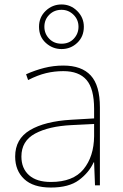

<svg xmlns="http://www.w3.org/2000/svg" viewBox="-20 -831 551 861"><path d="M264 -537Q346 -537 387 -492.5Q428 -448 428 -350V0H406L402 -103H400Q379 -57 334 -23.5Q289 10 208 10Q129 10 88.5 -28Q48 -66 48 -129Q48 -208 114.5 -247.5Q181 -287 299 -294L402 -300V-343Q402 -433 368 -472.5Q334 -512 264 -512Q224 -512 186.5 -503Q149 -494 106 -472L97 -498Q137 -516 178.5 -526.5Q220 -537 264 -537ZM301 -270Q199 -265 137.5 -232Q76 -199 76 -129Q76 -76 110 -45.5Q144 -15 208 -15Q308 -15 354.5 -72Q401 -129 402 -220V-275ZM256 -611Q216 -611 185.5 -638.5Q155 -666 155 -711Q155 -754 185 -782.5Q215 -811 256 -811Q297 -811 326.5 -781.5Q356 -752 356 -711Q356 -667 326.5 -639Q297 -611 256 -611ZM256 -635Q290 -635 311 -657.5Q332 -680 332 -711Q332 -743 309.5 -765Q287 -787 256 -787Q223 -787 201 -765Q179 -743 179 -711Q179 -680 200.5 -657.5Q222 -635 256 -635Z"/></svg>

Font: Noto Sans Myanmar UI Thin
Style: Regular
Weight: 100
Designer: Monotype Design Team
Foundry: Monotype Imaging Inc.
Version: Version 2.103; ttfautohint (v1.8.4.7-5d5b)